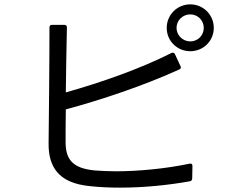

<svg xmlns="http://www.w3.org/2000/svg" viewBox="-20 -855 1040 881"><path d="M853 -620C913 -620 961 -667 961 -727C961 -787 913 -835 853 -835C793 -835 745 -787 745 -727C745 -667 793 -620 853 -620ZM853 -665C819 -665 790 -693 790 -727C790 -762 819 -789 853 -789C888 -789 915 -761 915 -727C915 -693 888 -665 853 -665ZM392 -1C436 4 483 6 531 6C638 6 750 -5 850 -23C858 -24 861 -28 862 -36L863 -94C863 -102 858 -106 850 -104C741 -81 615 -69 510 -69C475 -69 443 -71 414 -73C314 -83 280 -122 281 -207C281 -243 281 -294 282 -353C442 -396 640 -462 802 -536C810 -539 812 -545 808 -552L783 -606C780 -613 774 -615 767 -612C623 -539 442 -476 282 -431C283 -528 285 -637 287 -729C287 -737 283 -741 275 -741H219C211 -741 207 -737 207 -729C207 -558 204 -304 203 -197C202 -91 247 -15 392 -1Z"/></svg>

Font: LINE Seed JP_OTF Regular
Style: Regular
Weight: 400
Designer: LY Corporation & Fontrix & Fontworks
Version: Version 1.002